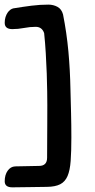

<svg xmlns="http://www.w3.org/2000/svg" viewBox="-50 -657 406 823"><path d="M2.9 -532.2Q-29.8 -532.2 -29.8 -559.1Q-29.8 -572.8 -26.4 -583.7Q-22.9 -594.7 -17.6 -602.5Q-12.2 -610.4 -5.9 -615Q0.5 -619.6 6.8 -621.1Q48.3 -627.9 85 -632.6Q121.6 -637.2 157.2 -637.2Q178.7 -637.2 196.3 -627.7Q213.9 -618.2 220.2 -595.2Q235.8 -516.6 243.2 -436.3Q250.5 -356 252 -273.9Q253.4 -222.7 254.6 -171.9Q255.9 -121.1 255.9 -67.9Q255.9 -7.8 252.9 32.7Q250 73.2 239.5 97.7Q229 122.1 208 132.8Q187 143.6 150.9 144Q116.2 144 80.3 145Q44.4 146 2.9 146Q-29.8 146 -29.8 120.1Q-29.8 92.8 -17.3 75Q-4.9 57.1 15.1 56.2L117.2 54.2Q151.9 54.2 151.9 19Q151.9 0 152.1 -20.3Q152.3 -40.5 152.3 -66.2Q152.3 -91.8 152.6 -125.7Q152.8 -159.7 152.8 -206.1Q152.8 -229 152.3 -264.6Q151.9 -300.3 150.4 -342Q148.9 -383.8 146.2 -428.7Q143.6 -473.6 139.2 -515.1Q129.9 -542 103 -542Q78.1 -542 53 -537.1Q27.8 -532.2 2.9 -532.2Z"/></svg>

Font: Gochi Hand
Style: Regular
Weight: 400
Designer: Juan Pablo del Peral
Foundry: Juan Pablo del Peral
Version: Version 1.001